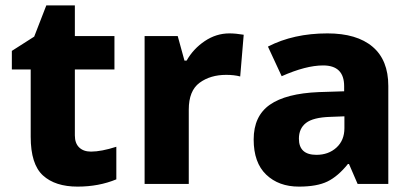

<svg xmlns="http://www.w3.org/2000/svg" viewBox="-20 -683 1533 713"><path d="M412 -138V-17Q347 10 268 10Q185 10 139.5 -31.5Q94 -73 94 -175V-425H24V-494L107 -547L152 -663H258V-549H405V-425H258V-180Q258 -151 274 -135.5Q290 -120 318 -120Q356 -120 412 -138Z M885 -554 872 -399Q850 -405 820 -405Q761 -405 721 -375.5Q681 -346 681 -276V0H517V-549H640L665 -458H673Q698 -502 740.5 -530.5Q783 -559 832 -559Q855 -559 885 -554Z M1422 -364V0H1308L1276 -74H1272Q1235 -28 1196 -9Q1157 10 1090 10Q1015 10 968.5 -34.5Q922 -79 922 -165Q922 -252 982 -294Q1042 -336 1164 -341L1258 -344V-363Q1258 -440 1180 -440Q1116 -440 1026 -400L975 -510Q1070 -559 1196 -559Q1305 -559 1363.5 -509.5Q1422 -460 1422 -364ZM1206 -249Q1143 -247 1116.5 -226.5Q1090 -206 1090 -168Q1090 -108 1155 -108Q1200 -108 1229.5 -135Q1259 -162 1259 -207V-251Z"/></svg>

Font: Noto Sans UI ExtraBold
Style: Regular
Weight: 800
Designer: Monotype Design Team
Foundry: Monotype Imaging Inc.
Version: Version 1.001